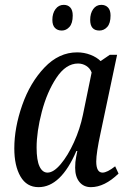

<svg xmlns="http://www.w3.org/2000/svg" viewBox="-20 -762 521 792"><path d="M39 -150Q39 -235 71.5 -328Q104 -421 163.5 -483.5Q223 -546 298 -546Q327 -546 353 -536Q379 -526 395 -510L433 -536H463L395 -214Q377 -131 377 -96Q377 -50 403 -50Q422 -50 455 -76L469 -46Q411 10 355 10Q325 10 307.5 -11.5Q290 -33 290 -70Q290 -95 294 -114Q298 -133 299 -139H295Q231 10 139 10Q90 10 64.5 -34Q39 -78 39 -150ZM322 -288 358 -463Q351 -481 335.5 -490.5Q320 -500 302 -500Q252 -500 213 -441.5Q174 -383 152.5 -301Q131 -219 131 -153Q131 -101 143 -75.5Q155 -50 176 -50Q201 -50 230.5 -85Q260 -120 285 -175Q310 -230 322 -288ZM196 -680Q196 -707 209 -724.5Q222 -742 243 -742Q260 -742 270 -731Q280 -720 280 -698Q280 -666 266.5 -651Q253 -636 235 -636Q217 -636 206.5 -647Q196 -658 196 -680ZM352 -680Q352 -707 364.5 -724.5Q377 -742 398 -742Q415 -742 425.5 -731Q436 -720 436 -698Q436 -666 422.5 -651Q409 -636 390 -636Q352 -636 352 -680Z"/></svg>

Font: Noto Serif Cond
Style: Italic
Weight: 400
Width: 3
Italic angle: -12°
Designer: Monotype Design Team
Foundry: Monotype Imaging Inc.
Version: Version 1.001